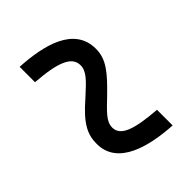

<svg xmlns="http://www.w3.org/2000/svg" viewBox="-23 -613 512 512"><g transform="rotate(45 233.0 -357.0)"><path d="M34 -268H92C98 -349 113 -386 146 -386C169 -386 186 -367 217 -333C262 -281 289 -268 325 -268C405 -268 428 -362 433 -446H374C368 -366 355 -328 323 -328C300 -328 283 -348 253 -379C211 -422 184 -446 144 -446C61 -446 39 -355 34 -268Z"/></g></svg>

Font: Noto Serif Devanagari Condensed Medium
Style: Regular
Weight: 500
Width: 3
Designer: Universal Thirst, Indian Type Foundry and the Monotype Design Team
Foundry: Monotype Imaging Inc.
Version: Version 2.004